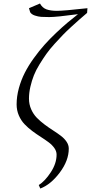

<svg xmlns="http://www.w3.org/2000/svg" viewBox="-20 -776 521 1100"><path d="M75.2 -178.2Q75.2 -223.6 88.1 -270.8Q101.1 -317.9 122.1 -359.1Q143.1 -400.4 173.6 -442.6Q204.1 -484.9 234.4 -518.8Q264.6 -552.7 301.3 -587.4Q337.9 -622.1 366.7 -646.2Q395.5 -670.4 426.8 -694.8Q303.2 -678.2 262.2 -678.2Q232.9 -678.2 215.8 -679.4Q198.7 -680.7 179.7 -687Q160.6 -693.4 152.8 -706.1L146 -729L209 -755.9Q222.7 -731 246.3 -722.4Q270 -713.9 306.2 -713.9Q344.7 -713.9 481 -729L479 -702.1Q452.1 -679.2 436.3 -665.3Q420.4 -651.4 390.1 -623.8Q359.9 -596.2 340.1 -575.7Q320.3 -555.2 292.2 -524.2Q264.2 -493.2 245.8 -467.3Q227.5 -441.4 206.8 -408Q186 -374.5 174.1 -344.2Q162.1 -314 154.1 -279.1Q146 -244.1 146 -210.9Q146 -178.2 158.7 -149.7Q171.4 -121.1 191.4 -100.8Q211.4 -80.6 235.6 -62.5Q259.8 -44.4 284.2 -28.8Q308.6 -13.2 328.6 2Q348.6 17.1 361.3 35.9Q374 54.7 374 75.2Q374 144 322.5 212.6Q271 281.2 210.9 304.2L202.1 284.2Q237.8 261.7 271 210.9Q304.2 160.2 304.2 109.9Q304.2 90.3 291.5 72.3Q278.8 54.2 258.8 39.3Q238.8 24.4 214.4 8.8Q189.9 -6.8 165.3 -25.1Q140.6 -43.5 120.6 -64.5Q100.6 -85.4 87.9 -114.7Q75.2 -144 75.2 -178.2Z"/></svg>

Font: Dehuti Alt
Style: Italic
Weight: 400
Version: Version 1.2